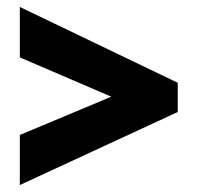

<svg xmlns="http://www.w3.org/2000/svg" viewBox="-20 -637 566 552"><path d="M37 -249 300 -359 37 -472V-617L491 -399V-315L37 -105Z"/></svg>

Font: Noto Sans Gujarati UI Condensed Black
Style: Regular
Weight: 900
Width: 3
Designer: Jelle Bosma - Monotype Design Team, Universal Thirst
Foundry: Monotype Imaging Inc.
Version: Version 2.106; ttfautohint (v1.8.4.7-5d5b)